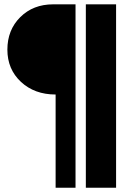

<svg xmlns="http://www.w3.org/2000/svg" viewBox="-20 -670 608 890"><path d="M237.8 200.2V-231.9Q140.1 -231.9 77.1 -290.5Q14.2 -349.1 14.2 -439.9Q14.2 -531.2 74 -590.6Q133.8 -649.9 226.1 -649.9H330.1V200.2ZM377.9 200.2V-649.9H518.1V200.2Z"/></svg>

Font: Apfel Grotezk
Style: Bold
Weight: 700
Designer: Luigi Gorlero
Foundry: Collletttivo
Version: Version 2.000;FEAKit 1.0